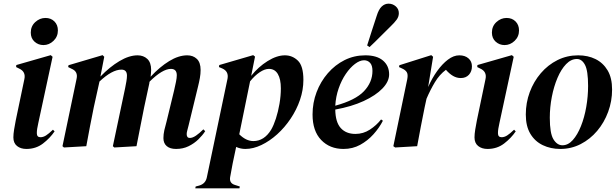

<svg xmlns="http://www.w3.org/2000/svg" viewBox="-20 -798 3365 1048"><path d="M217 -552Q189 -552 168.5 -570.5Q148 -589 148 -620Q148 -655 172.5 -677.5Q197 -700 228 -700Q258 -700 277 -681Q296 -662 296 -632Q296 -598 272 -575Q248 -552 217 -552ZM124 15Q93 15 73 -1Q53 -17 53 -48Q53 -66 57 -91Q61 -116 66 -141L113 -366Q122 -407 84 -424L68 -432L69 -443L257 -497L267 -488L189 -126Q185 -108 183 -95.5Q181 -83 181 -71Q181 -49 201 -49Q216 -49 231 -58.5Q246 -68 269 -90L278 -81Q253 -44 214.5 -14.5Q176 15 124 15Z M451 0 329 7 321 0 398 -368Q407 -408 370 -423L352 -432L354 -442L540 -497L549 -488L528 -380Q579 -433 632 -464.5Q685 -496 731 -496Q763 -496 784 -476.5Q805 -457 805 -416Q805 -407 804 -398Q803 -389 802 -379Q852 -433 903.5 -464.5Q955 -496 1002 -496Q1034 -496 1054.5 -476.5Q1075 -457 1075 -416Q1075 -395 1071 -372.5Q1067 -350 1061 -326L1009 -112Q1005 -96 1002 -85Q999 -74 999 -66Q999 -45 1016 -45Q1031 -45 1049.5 -57.5Q1068 -70 1090 -92L1100 -82Q1086 -60 1063 -37.5Q1040 -15 1009.5 0Q979 15 941 15Q908 15 890 -0.5Q872 -16 872 -44Q872 -65 877 -87.5Q882 -110 889 -134L930 -303Q936 -329 940.5 -351Q945 -373 945 -387Q945 -422 913 -422Q867 -422 797 -353Q796 -351 795.5 -348.5Q795 -346 795 -343L767 -213Q756 -160 746 -107Q736 -54 725 0L604 7L596 0L663 -317Q667 -337 670 -354.5Q673 -372 673 -385Q673 -418 643 -418Q592 -418 523 -353L492 -213Q481 -160 471 -107Q461 -54 451 0Z M1319 15Q1293 15 1269 4Q1258 54 1250 94Q1242 134 1236 170Q1231 203 1264 212L1289 220L1287 230H1046L1048 220L1067 215Q1102 205 1109 170L1222 -369Q1229 -408 1194 -424L1175 -432L1177 -443L1362 -497L1372 -489L1351 -384Q1390 -433 1440.5 -464.5Q1491 -496 1535 -496Q1576 -496 1606 -467Q1636 -438 1636 -362Q1636 -307 1617.5 -253Q1599 -199 1566.5 -150.5Q1534 -102 1493 -65Q1452 -28 1407 -6.5Q1362 15 1319 15ZM1448 -422Q1425 -422 1398 -404Q1371 -386 1345 -354L1286 -65Q1323 -28 1363 -28Q1422 -28 1460 -90Q1474 -114 1486 -151Q1498 -188 1505.5 -231.5Q1513 -275 1513 -316Q1513 -366 1496.5 -394Q1480 -422 1448 -422Z M1855 15Q1780 15 1733 -34Q1686 -83 1686 -173Q1686 -237 1708 -295Q1730 -353 1769.5 -398.5Q1809 -444 1861 -470Q1913 -496 1974 -496Q2037 -496 2070.5 -467.5Q2104 -439 2104 -392Q2104 -353 2067.5 -315Q2031 -277 1965 -246.5Q1899 -216 1810 -200Q1811 -131 1840 -99Q1869 -67 1920 -67Q1963 -67 1999 -90.5Q2035 -114 2060 -146L2070 -139Q2050 -100 2018.5 -65Q1987 -30 1946 -7.5Q1905 15 1855 15ZM1967 -469Q1944 -469 1917.5 -449Q1891 -429 1867.5 -394.5Q1844 -360 1828.5 -315.5Q1813 -271 1810 -221Q1920 -251 1966.5 -300Q2013 -349 2013 -411Q2013 -441 2000 -455Q1987 -469 1967 -469ZM1984 -550Q1997 -591 2010 -631.5Q2023 -672 2036 -711Q2047 -747 2063.5 -762.5Q2080 -778 2101 -778Q2123 -778 2140 -763.5Q2157 -749 2157 -726Q2157 -707 2145 -690.5Q2133 -674 2112 -654Q2082 -625 2054.5 -597Q2027 -569 1997 -541Z M2137 7 2127 0 2203 -366Q2208 -392 2200 -404.5Q2192 -417 2173 -425L2158 -432L2160 -442L2334 -497L2344 -488L2317 -323Q2338 -371 2366 -410Q2394 -449 2425 -472.5Q2456 -496 2487 -496Q2518 -496 2537 -479.5Q2556 -463 2556 -436Q2556 -408 2539.5 -390Q2523 -372 2495 -372Q2473 -372 2453 -383.5Q2433 -395 2414 -417Q2379 -391 2354 -349.5Q2329 -308 2308 -259L2298 -213Q2287 -160 2277 -107Q2267 -54 2257 0Z M2734 -552Q2706 -552 2685.5 -570.5Q2665 -589 2665 -620Q2665 -655 2689.5 -677.5Q2714 -700 2745 -700Q2775 -700 2794 -681Q2813 -662 2813 -632Q2813 -598 2789 -575Q2765 -552 2734 -552ZM2641 15Q2610 15 2590 -1Q2570 -17 2570 -48Q2570 -66 2574 -91Q2578 -116 2583 -141L2630 -366Q2639 -407 2601 -424L2585 -432L2586 -443L2774 -497L2784 -488L2706 -126Q2702 -108 2700 -95.5Q2698 -83 2698 -71Q2698 -49 2718 -49Q2733 -49 2748 -58.5Q2763 -68 2786 -90L2795 -81Q2770 -44 2731.5 -14.5Q2693 15 2641 15Z M3038 15Q2986 15 2943 -5.5Q2900 -26 2875 -67.5Q2850 -109 2850 -173Q2850 -237 2871.5 -295Q2893 -353 2932 -398.5Q2971 -444 3023 -470Q3075 -496 3136 -496Q3189 -496 3230.5 -475.5Q3272 -455 3296.5 -414Q3321 -373 3321 -309Q3321 -246 3299.5 -187.5Q3278 -129 3239.5 -83.5Q3201 -38 3149.5 -11.5Q3098 15 3038 15ZM3050 -5Q3081 -5 3106.5 -33.5Q3132 -62 3151 -109.5Q3170 -157 3180 -214.5Q3190 -272 3190 -329Q3190 -412 3173 -444Q3156 -476 3129 -476Q3097 -476 3070 -448Q3043 -420 3023 -373Q3003 -326 2992 -269Q2981 -212 2981 -155Q2981 -70 3001 -37.5Q3021 -5 3050 -5Z"/></svg>

Font: DM Serif Display
Style: Italic
Weight: 400
Italic angle: -12°
Designer: Colophon Foundry, Frank Grießhammer
Foundry: Colophon Foundry
Version: Version 5.100; ttfautohint (v1.8.2)